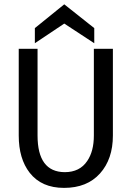

<svg xmlns="http://www.w3.org/2000/svg" viewBox="-20 -870 610 906"><path d="M512.7 -230.5Q512.7 -119.1 451.7 -51.3Q390.6 16.6 282.2 16.6Q175.8 16.6 120.1 -54.7Q68.4 -121.1 68.4 -230.5V-639.6H157.2V-230.5Q157.2 -58.6 285.2 -57.6Q356.4 -57.6 391.6 -110.4Q422.9 -156.2 422.9 -230.5V-639.6H512.7ZM283.2 -758.8 144.5 -666V-737.3L283.2 -849.6L424.8 -737.3V-666Z"/></svg>

Font: Puritan
Style: Regular
Weight: 400
Version: 2.0a